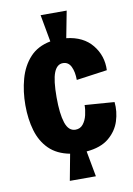

<svg xmlns="http://www.w3.org/2000/svg" viewBox="-90 -777 639 921"><g transform="rotate(-10 230.0 -316.5)"><path d="M174 87 198 -41Q135 -53 97.5 -90Q60 -127 43.5 -183Q27 -239 27 -307Q27 -374 43.5 -434Q60 -494 97.5 -535Q135 -576 198 -588L174 -720H301L276 -590Q358 -581 401 -528Q444 -475 441 -405L291 -384Q291 -423 278.5 -449Q266 -475 239 -475Q210 -475 195.5 -438.5Q181 -402 181 -318Q181 -238 195.5 -194Q210 -150 244 -150Q267 -150 281 -167.5Q295 -185 301 -210.5Q307 -236 307 -259L451 -248Q456 -202 441.5 -156Q427 -110 387.5 -77Q348 -44 278 -38L301 87Z"/></g></svg>

Font: Bricolage Grotesque 12pt Condensed ExtraBold
Style: Regular
Weight: 800
Width: 3
Designer: Mathieu Triay
Foundry: Atelier Triay
Version: Version 1.001; ttfautohint (v1.8.4.7-5d5b);gftools[0.9.33.de